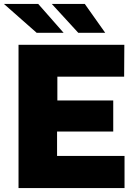

<svg xmlns="http://www.w3.org/2000/svg" viewBox="-26 -949 694 969"><path d="M67.5 0V-723H601.5L600.5 -562H263.5V-442H545.5V-285H262V-162H602.5V0ZM159 -783.5 -6 -929H167L295 -783.5ZM369 -783.5 235.5 -929H402L505 -783.5Z"/></svg>

Font: Public Sans Thin Black
Style: Regular
Weight: 900
Version: Version 2.001